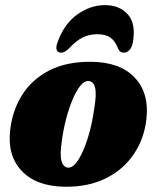

<svg xmlns="http://www.w3.org/2000/svg" viewBox="-20 -716 610 749"><path d="M334.5 -475Q449 -474 506 -412.8Q563 -351.5 551 -250.5Q542.5 -175 502.2 -115Q462 -55 393.8 -20.8Q325.5 13.5 233.5 12.5Q121 11 64.2 -49.8Q7.5 -110.5 20 -210.5Q28.5 -285.5 66.5 -345.8Q104.5 -406 171.5 -440.8Q238.5 -475.5 334.5 -475ZM245 -62Q265.5 -60.5 286.2 -93.5Q307 -126.5 323.2 -179.8Q339.5 -233 347.5 -291.5Q357 -348.5 351.2 -373.2Q345.5 -398 326 -400Q309.5 -401.5 293.2 -381.2Q277 -361 262.8 -327Q248.5 -293 237.8 -251.5Q227 -210 221.5 -168Q213 -113 219.8 -88.5Q226.5 -64 245 -62ZM359 -582.5Q329 -582.5 303.5 -570.2Q278 -558 252.5 -530.5Q234 -510.5 218.5 -510.5Q205 -510.5 201.2 -521.2Q197.5 -532 204 -549.5Q229.5 -622.5 281 -659.2Q332.5 -696 389.5 -696Q447 -696 479.2 -659.2Q511.5 -622.5 498 -549.5Q495 -532 485.2 -521.2Q475.5 -510.5 462 -510.5Q446.5 -510.5 439 -530.5Q428.5 -557 410 -569.8Q391.5 -582.5 359 -582.5Z"/></svg>

Font: Fraunces 72pt S050 Black
Style: Italic
Weight: 900
Italic angle: -16°
Version: Version 1.000; ttfautohint (v1.8.3)